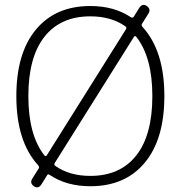

<svg xmlns="http://www.w3.org/2000/svg" viewBox="-20 -765 752 799"><path d="M356 -697Q232 -697 165 -612Q98 -527 98 -365Q98 -203 165 -118Q171 -112 175 -119L504 -643Q509 -650 501 -656Q442 -697 356 -697ZM537 -611 208 -87Q203 -80 211 -74Q270 -33 356 -33Q480 -33 547 -118Q614 -203 614 -365Q614 -527 547 -612Q541 -618 537 -611ZM141 -64Q145 -69 139 -77Q48 -176 48 -365Q48 -544 129.5 -642Q211 -740 356 -740Q455 -740 525 -693Q533 -689 537 -696L560 -733Q573 -752 591 -740Q609 -727 598 -709L571 -666Q567 -661 573 -653Q664 -554 664 -365Q664 -186 582.5 -88Q501 10 356 10Q257 10 187 -37Q179 -43 175 -34L152 3Q139 22 121 10Q103 -3 114 -21Z"/></svg>

Font: Rounded Mplus 1c Light
Style: Regular
Weight: 300
Version: Version 1.059.20150529